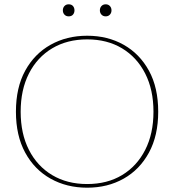

<svg xmlns="http://www.w3.org/2000/svg" viewBox="-20 -860 809 892"><path d="M385 12Q290 12 215 -30Q140 -72 97 -151Q54 -230 54 -341Q54 -453 97 -531.5Q140 -610 215 -652Q290 -694 385 -694Q480 -694 554.5 -652Q629 -610 672 -531.5Q715 -453 715 -341Q715 -230 672 -151Q629 -72 554.5 -30Q480 12 385 12ZM385 -5Q478 -5 547 -46.5Q616 -88 654.5 -163.5Q693 -239 693 -341Q693 -443 654.5 -518.5Q616 -594 547 -635.5Q478 -677 385 -677Q292 -677 222.5 -635.5Q153 -594 114.5 -518.5Q76 -443 76 -341Q76 -239 114.5 -163.5Q153 -88 222.5 -46.5Q292 -5 385 -5ZM471 -784Q459 -784 451.5 -792Q444 -800 444 -812Q444 -824 451.5 -832Q459 -840 471 -840Q483 -840 490.5 -832Q498 -824 498 -812Q498 -800 490.5 -792Q483 -784 471 -784ZM299 -784Q287 -784 279.5 -792Q272 -800 272 -812Q272 -824 279.5 -832Q287 -840 299 -840Q312 -840 319 -832Q326 -824 326 -812Q326 -800 319 -792Q312 -784 299 -784Z"/></svg>

Font: Montagu Slab 144pt Thin
Style: Regular
Weight: 250
Version: Version 1.000